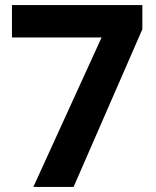

<svg xmlns="http://www.w3.org/2000/svg" viewBox="-20 -734 612 754"><path d="M111 0 379 -587H27V-714H539V-619L269 0Z"/></svg>

Font: Noto Sans Javanese
Style: Regular
Weight: 400
Designer: Monotype Design Team
Foundry: Monotype Imaging Inc.
Version: Version 2.004